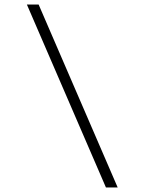

<svg xmlns="http://www.w3.org/2000/svg" viewBox="-20 -790 640 850"><path d="M501 40 151 -770H99L449 40Z"/></svg>

Font: M PLUS Code Latin 60 Light
Style: Regular
Weight: 300
Width: 7
Monospace: yes
Designer: Coji Morishita
Foundry: UNDERFOREST DESIGN
Version: Version 1.005; ttfautohint (v1.8.3)